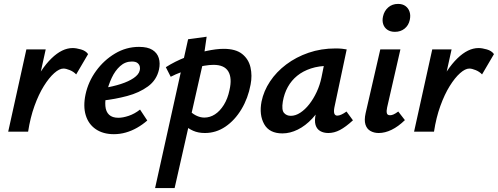

<svg xmlns="http://www.w3.org/2000/svg" viewBox="-20 -674 2549 983"><path d="M72 0Q99 -130 144 -226Q189 -322 243.5 -375Q298 -428 352 -428Q370 -428 394.5 -421Q419 -414 431 -397L370 -293Q357 -307 337.5 -315Q318 -323 305 -323Q284 -323 257.5 -299.5Q231 -276 204.5 -233.5Q178 -191 156.5 -131.5Q135 -72 124 0ZM22 0 115 -421H214L121 0Z M563 13Q508 13 470.5 -12.5Q433 -38 419 -84Q405 -130 418 -191Q432 -256 472 -311Q512 -366 569 -400Q626 -434 692 -434Q736 -434 760.5 -418.5Q785 -403 793 -376.5Q801 -350 794 -318Q782 -264 737.5 -231.5Q693 -199 631 -182.5Q569 -166 504 -159L509 -223Q559 -231 599 -244Q639 -257 664.5 -274.5Q690 -292 695 -312Q698 -321 696 -332Q694 -343 684.5 -351Q675 -359 655 -359Q621 -359 595 -335.5Q569 -312 552 -275.5Q535 -239 526 -199Q517 -160 519.5 -131Q522 -102 538.5 -86.5Q555 -71 586 -71Q609 -71 639 -81Q669 -91 697 -113L734 -57Q710 -36 682 -20Q654 -4 624 4.5Q594 13 563 13Z M774 289 943 -473 1038 -486 1018 -347 874 289ZM1029 7Q995 7 969 -4.5Q943 -16 926 -33.5Q909 -51 901 -69L941 -117Q961 -94 983 -83Q1005 -72 1026 -72Q1055 -72 1080.5 -88.5Q1106 -105 1126 -137Q1146 -169 1155 -213Q1169 -274 1149 -308Q1129 -342 1073 -342Q1053 -342 1026 -337.5Q999 -333 969 -324.5Q939 -316 909 -305Q879 -294 854 -281L829 -330Q876 -360 930.5 -381Q985 -402 1036.5 -413Q1088 -424 1125 -424Q1187 -424 1220 -397.5Q1253 -371 1262.5 -329Q1272 -287 1263 -241Q1250 -171 1216 -114.5Q1182 -58 1134 -25.5Q1086 7 1029 7Z M1426 9Q1359 9 1332.5 -38.5Q1306 -86 1319 -154Q1330 -208 1362.5 -257Q1395 -306 1445.5 -344Q1496 -382 1560 -404Q1624 -426 1698 -426Q1718 -426 1731 -424.5Q1744 -423 1755 -421L1692 -124Q1684 -82 1707 -82Q1716 -82 1728 -87.5Q1740 -93 1754 -103L1787 -58Q1750 -24 1720.5 -8.5Q1691 7 1661 7Q1637 7 1619.5 -3Q1602 -13 1595.5 -34.5Q1589 -56 1597 -92L1630 -243L1684 -277Q1669 -211 1641.5 -158Q1614 -105 1579 -67.5Q1544 -30 1504.5 -10.5Q1465 9 1426 9ZM1469 -81Q1493 -81 1517.5 -97Q1542 -113 1563.5 -140.5Q1585 -168 1601.5 -203.5Q1618 -239 1626 -278L1646 -377L1701 -334Q1692 -336 1683 -336.5Q1674 -337 1665 -337Q1613 -337 1572 -323.5Q1531 -310 1501.5 -286Q1472 -262 1453.5 -228.5Q1435 -195 1428 -154Q1421 -111 1434 -96Q1447 -81 1469 -81Z M1919 7Q1895 7 1876.5 -3.5Q1858 -14 1851 -36.5Q1844 -59 1852 -95L1927 -421H2030L1962 -124Q1958 -106 1960.5 -95Q1963 -84 1977 -84Q1985 -84 1994.5 -88Q2004 -92 2019 -103L2053 -59Q2019 -26 1985 -9.5Q1951 7 1919 7ZM2002 -511Q1979 -511 1963.5 -521.5Q1948 -532 1942 -550Q1936 -568 1941 -590Q1947 -618 1967.5 -636Q1988 -654 2018 -654Q2041 -654 2056 -643Q2071 -632 2077 -613.5Q2083 -595 2078 -572Q2072 -544 2051.5 -527.5Q2031 -511 2002 -511Z M2150 0Q2177 -130 2222 -226Q2267 -322 2321.5 -375Q2376 -428 2430 -428Q2448 -428 2472.5 -421Q2497 -414 2509 -397L2448 -293Q2435 -307 2415.5 -315Q2396 -323 2383 -323Q2362 -323 2335.5 -299.5Q2309 -276 2282.5 -233.5Q2256 -191 2234.5 -131.5Q2213 -72 2202 0ZM2100 0 2193 -421H2292L2199 0Z"/></svg>

Font: Ysabeau Infant
Style: Bold Italic
Weight: 700
Italic angle: -12°
Designer: Christian Thalmann (Catharsis Fonts)
Version: Version 2.001;gftools[0.9.30]; featfreeze: ss01,ss02,lnum